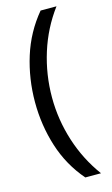

<svg xmlns="http://www.w3.org/2000/svg" viewBox="-132 -762 564 969"><g transform="rotate(-15 150.0 -278.0)"><path d="M40 -274Q40 -396 75.5 -509.5Q111 -623 187 -714H270Q200 -620 164.5 -507Q129 -394 129 -275Q129 -159 164.5 -47.5Q200 64 269 158H187Q111 70 75.5 -41.5Q40 -153 40 -274Z"/></g></svg>

Font: Noto Sans Carian
Style: Regular
Weight: 400
Designer: Monotype Design Team
Foundry: Monotype Imaging Inc.
Version: Version 2.002; ttfautohint (v1.8.4.7-5d5b)